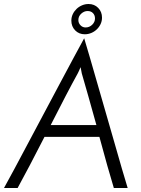

<svg xmlns="http://www.w3.org/2000/svg" viewBox="-40 -938 705 958"><path d="M528 0Q514 -46 495 -113Q476 -180 456 -255H182Q144 -180 108.5 -113Q73 -46 48 0H-20Q0 -36 32 -95.5Q64 -155 101.5 -226Q139 -297 180 -373.5Q221 -450 258.5 -521Q296 -592 328 -651Q360 -710 380 -747Q391 -710 408.5 -651Q426 -592 446 -521Q466 -450 488.5 -373.5Q511 -297 531 -226Q551 -155 568.5 -95.5Q586 -36 597 0ZM348 -572Q322 -525 286.5 -457Q251 -389 213 -314H441Q420 -389 401 -457Q382 -525 368 -572Q367 -576 365.5 -585.5Q364 -595 362 -603Q359 -595 354.5 -585.5Q350 -576 348 -572ZM316 -835Q316 -852 323 -867Q330 -882 342 -893.5Q354 -905 369.5 -911.5Q385 -918 402 -918Q431 -918 450 -898.5Q469 -879 469 -850Q469 -833 462 -818Q455 -803 443 -791.5Q431 -780 415.5 -773.5Q400 -767 383 -767Q354 -767 335 -786.5Q316 -806 316 -835ZM351 -838Q351 -823 361.5 -812Q372 -801 387 -801Q406 -801 420 -814.5Q434 -828 434 -846Q434 -862 424 -872.5Q414 -883 397 -883Q380 -883 365.5 -870Q351 -857 351 -838Z"/></svg>

Font: Josefin Sans
Style: Italic
Weight: 400
Italic angle: -7.5°
Designer: Santiago Orozco
Foundry: Typemade